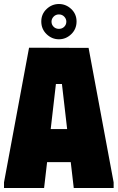

<svg xmlns="http://www.w3.org/2000/svg" viewBox="-20 -938 588 958"><path d="M0 0V-28L125 -700L422 -699L547 -28V0H348L333 -129H215L200 0ZM233 -294H315L289 -519H259ZM274 -742Q239 -742 212.5 -767.5Q186 -793 186 -831Q186 -868 212.5 -893Q239 -918 274 -918Q309 -918 335.5 -893Q362 -868 362 -831Q362 -793 335.5 -767.5Q309 -742 274 -742ZM237 -830Q237 -815 247.5 -804.5Q258 -794 274 -794Q290 -794 300.5 -804.5Q311 -815 311 -830Q311 -844 300.5 -855Q290 -866 274 -866Q258 -866 247.5 -855Q237 -844 237 -830Z"/></svg>

Font: Phudu Black
Style: Regular
Weight: 900
Version: Version 1.005;gftools[0.9.23]